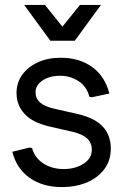

<svg xmlns="http://www.w3.org/2000/svg" viewBox="-20 -746 503 778"><path d="M230 12Q153 12 100 -25.5Q47 -63 30 -131L99 -148L110 -146Q121 -106 156 -83.5Q191 -61 238 -61Q285 -61 318.5 -82.5Q352 -104 352 -139Q352 -168 332.5 -185.5Q313 -203 274 -212L182 -233Q112 -249 79.5 -284.5Q47 -320 47 -369Q47 -411 70 -443Q93 -475 133.5 -493.5Q174 -512 226 -512Q302 -512 354 -474Q406 -436 423 -367L353 -352L342 -354Q332 -395 298.5 -417Q265 -439 224 -439Q181 -439 152.5 -420Q124 -401 124 -372Q124 -347 142.5 -330.5Q161 -314 202 -305L295 -284Q364 -268 396.5 -233Q429 -198 429 -144Q429 -96 403 -61Q377 -26 332.5 -7Q288 12 230 12ZM78 -726H162L233 -638L304 -726H389L283 -581H184Z"/></svg>

Font: Fustat
Style: Regular
Weight: 400
Designer: Mohamed Gaber, Khaled Hosny, Laura Garcia Mut
Foundry: Kief Type Foundry, Alif Type Foundry, Hard Type Foundry
Version: Version 1.007